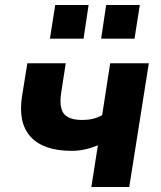

<svg xmlns="http://www.w3.org/2000/svg" viewBox="-20 -745 643 765"><path d="M344 0 370 -166Q343 -155 317.5 -149.5Q292 -144 266 -144Q153 -144 102 -200Q51 -256 68 -363L89 -493H242L224 -377Q218 -339 224 -314.5Q230 -290 250.5 -278.5Q271 -267 308 -267Q330 -267 349.5 -271.5Q369 -276 387 -286L419 -493H573L495 0ZM383 -591 403 -725H537L516 -591ZM179 -591 200 -725H333L313 -591Z"/></svg>

Font: Nunito Sans 11pt ExtraBold
Style: Italic
Weight: 800
Italic angle: -9°
Version: Version 3.101;gftools[0.9.27]